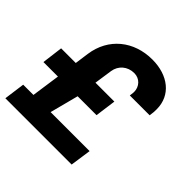

<svg xmlns="http://www.w3.org/2000/svg" viewBox="-188 -859 1020 1020"><g transform="rotate(45 322.0 -349.0)"><path d="M12 -397 -3 -279H106L83 -118H6L-10 0H488L505 -118H212L254 -279H396L412 -397H270L285 -499C292 -546 330 -579 380 -579C422 -579 450 -546 450 -508C450 -503 450 -502 447 -478H596C600 -507 600 -509 600 -527C600 -633 515 -698 397 -698C259 -698 152 -613 133 -476L122 -397Z"/></g></svg>

Font: Chivo
Style: Bold Italic
Weight: 700
Italic angle: -8°
Designer: Hector Gatti
Foundry: Omnibus-Type
Version: Version 1.003;PS 001.003;hotconv 1.0.70;makeotf.lib2.5.58329